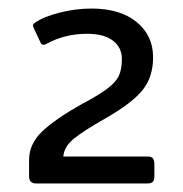

<svg xmlns="http://www.w3.org/2000/svg" viewBox="-20 -715 428 449"><path d="M48 -303V-341Q48 -378 78 -407Q108 -436 172 -472Q212 -493 232 -508.5Q252 -524 258.5 -539Q265 -554 265 -577Q265 -604 244 -620Q223 -636 184 -636Q131 -636 88 -612Q80 -608 76 -613L59 -649L57 -655Q57 -659 62 -662Q82 -676 119.5 -685.5Q157 -695 194 -695Q261 -695 299.5 -663.5Q338 -632 338 -581Q338 -535 313.5 -504.5Q289 -474 228 -439Q175 -409 152.5 -390.5Q130 -372 128 -349H325Q334 -349 337.5 -345Q341 -341 341 -331V-302Q341 -293 337 -289.5Q333 -286 325 -286H64Q48 -286 48 -303Z"/></svg>

Font: Mitr Light
Style: Regular
Weight: 300
Designer: Thanarat Vachiruckul
Foundry: Cadson Demak
Version: Version 1.002